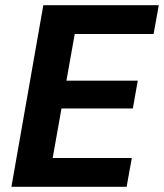

<svg xmlns="http://www.w3.org/2000/svg" viewBox="-20 -720 632 740"><path d="M24 0 147 -700H592L572 -589H268L236 -409H511L492 -302H217L183 -111H488L468 0Z"/></svg>

Font: DM Sans 16pt ExtraBold
Style: Italic
Weight: 800
Italic angle: -10°
Version: Version 4.004;gftools[0.9.30]